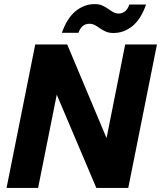

<svg xmlns="http://www.w3.org/2000/svg" viewBox="-20 -917 786 937"><path d="M746 -700 606 0H450L257 -455L166 0H12L152 -700H308L500 -243L591 -700ZM282 -757Q308 -830 350 -863.5Q392 -897 442 -897Q464 -897 479.5 -890Q495 -883 507.5 -874Q520 -865 532.5 -858Q545 -851 560 -851Q577 -851 590.5 -862Q604 -873 611 -895H693Q667 -822 625.5 -789Q584 -756 534 -756Q512 -756 496 -763Q480 -770 467.5 -779Q455 -788 443 -794.5Q431 -801 416 -801Q398 -801 384.5 -790.5Q371 -780 363 -757Z"/></svg>

Font: Albert Sans ExtraBold
Style: Italic
Weight: 800
Italic angle: -11.25°
Designer: Andreas Rasmussen
Foundry: a.Foundry
Version: Version 1.025